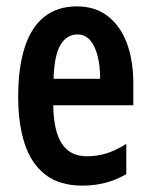

<svg xmlns="http://www.w3.org/2000/svg" viewBox="-20 -572 471 602"><path d="M221 -552Q279 -552 318.5 -521Q358 -490 378 -436Q398 -382 398 -309V-242H147Q148 -161 174 -121.5Q200 -82 252 -82Q284 -82 313.5 -91Q343 -100 376 -121V-26Q345 -8 311 1Q277 10 238 10Q166 10 121.5 -25Q77 -60 57 -122.5Q37 -185 37 -268Q37 -360 57.5 -423.5Q78 -487 119 -519.5Q160 -552 221 -552ZM223 -464Q189 -464 169.5 -431Q150 -398 148 -325H294Q294 -366 286 -397Q278 -428 262.5 -446Q247 -464 223 -464Z"/></svg>

Font: Noto Sans Display ExtraCondensed SemiBold
Style: Regular
Weight: 600
Width: 2
Designer: Monotype Design Team
Foundry: Monotype Imaging Inc.
Version: Version 2.003